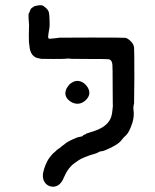

<svg xmlns="http://www.w3.org/2000/svg" viewBox="-20 -642 587 726"><path d="M243 -323Q270 -347 298 -327Q305 -321 310 -314Q328 -287 305 -264Q284 -244 259 -252Q249 -255 238 -265Q220 -283 232 -308Q236 -315 243 -323ZM162 -502Q162 -493 174 -496Q176 -496 185 -497Q194 -498 194 -498Q194 -498 199 -498.5Q204 -499 204.5 -499.5Q205 -500 325 -500Q445 -500 453.5 -499Q462 -498 474 -486.5Q486 -475 487 -461.5Q488 -448 488 -350L487 -251Q483 -236 485 -225Q488 -204 481 -179Q469 -142 457 -131Q445 -120 441 -114Q427 -94 378 -74Q368 -70 363 -70Q358 -70 353.5 -67Q349 -64 340 -61Q331 -58 328.5 -57.5Q326 -57 321.5 -55.5Q317 -54 301.5 -48Q286 -42 278 -36.5Q270 -31 263 -26Q238 -9 222 28Q208 64 180 64Q158 63 147.5 44.5Q137 26 147 -4Q157 -34 169.5 -49Q182 -64 183.5 -64.5Q185 -65 191 -71Q197 -77 198.5 -77.5Q200 -78 203 -80.5Q206 -83 208.5 -84.5Q211 -86 212 -87.5Q213 -89 219 -93Q225 -97 228.5 -100.5Q232 -104 251.5 -113.5Q271 -123 281.5 -124.5Q292 -126 293 -128.5Q294 -131 300 -133Q306 -135 305 -136Q304 -136 311.5 -138.5Q319 -141 325 -143Q331 -145 337.5 -147Q344 -149 357 -155Q392 -172 401 -202Q404 -211 405 -224.5Q406 -238 406.5 -238.5Q407 -239 407 -242Q407 -245 406.5 -245Q406 -245 406 -316.5Q406 -388 405 -397Q404 -415 391 -418Q387 -419 319.5 -419Q252 -419 250 -419.5Q248 -420 241.5 -420.5Q235 -421 230 -420Q225 -419 182 -419Q139 -419 135.5 -419.5Q132 -420 129 -421Q94 -425 91 -471Q90 -479 89.5 -482Q89 -485 89 -508.5Q89 -532 89.5 -535Q90 -538 90 -546L88 -573V-589L89 -592Q90 -591 91 -595Q92 -599 94 -602.5Q96 -606 96 -607.5Q96 -609 104 -614.5Q112 -620 112.5 -619.5Q113 -619 115 -619.5Q117 -620 119.5 -620.5Q122 -621 122.5 -621.5Q123 -622 128.5 -622Q134 -622 138 -622Q142 -622 152.5 -613Q163 -604 165 -594.5Q167 -585 167.5 -563Q168 -541 167 -537Q166 -533 165 -525.5Q164 -518 163 -513Q162 -508 162 -502Z"/></svg>

Font: TT2020 Style E
Style: Regular
Weight: 400
Version: Version 00.2